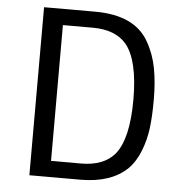

<svg xmlns="http://www.w3.org/2000/svg" viewBox="-52 -781 802 831"><g transform="rotate(5 349.0 -365.0)"><path d="M106 -730H328Q500 -730 561 -622Q591 -570 602.5 -509Q614 -448 614 -373.5Q614 -299 607.5 -248Q601 -197 582 -148.5Q563 -100 532 -69Q461 0 328 0H106ZM324 -660H194V-70H324Q422 -70 470 -126Q526 -194 526 -365Q526 -536 470 -604Q422 -660 324 -660Z"/></g></svg>

Font: Sintony
Style: Regular
Weight: 400
Version: Version 001.001